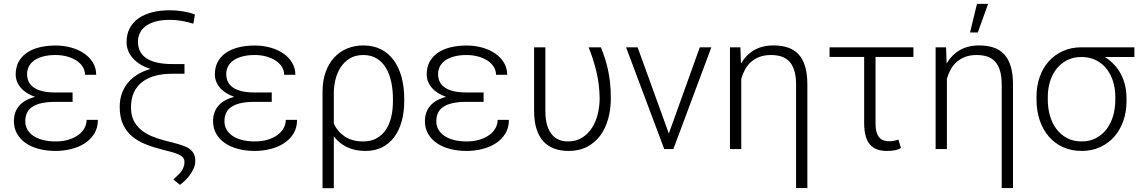

<svg xmlns="http://www.w3.org/2000/svg" viewBox="-20 -774 5914 997"><path d="M52.2 -145Q52.2 -192.9 79.8 -224.9Q107.4 -256.8 162.1 -271Q113.8 -288.1 87.6 -318.8Q61.5 -349.6 61.5 -387.7Q61.5 -424.3 76.2 -452.1Q90.8 -480 117.9 -499Q145 -518.1 183.3 -527.8Q221.7 -537.6 268.6 -537.6Q311.5 -537.6 349.9 -526.9Q388.2 -516.1 417 -496.3Q445.8 -476.6 462.6 -448.5Q479.5 -420.4 479.5 -385.7H421.4Q421.4 -408.2 409.4 -427.2Q397.5 -446.3 376.7 -459.7Q356 -473.1 328.1 -480.7Q300.3 -488.3 268.6 -488.3Q230 -488.3 201.9 -480.2Q173.8 -472.2 155.8 -458.7Q137.7 -445.3 129.2 -427.2Q120.6 -409.2 120.6 -388.7Q120.6 -367.2 128.9 -349.9Q137.2 -332.5 154.8 -320.1Q172.4 -307.6 200 -300.8Q227.5 -293.9 266.6 -293.9H356.9V-245.1H266.6Q190.4 -245.1 150.9 -221.2Q111.3 -197.3 111.3 -144Q111.3 -121.1 121.8 -102.1Q132.3 -83 152.3 -69.1Q172.4 -55.2 201.7 -47.4Q231 -39.6 268.6 -39.6Q305.2 -39.6 334.7 -48.3Q364.3 -57.1 385.5 -72.3Q406.7 -87.4 418.2 -107.9Q429.7 -128.4 429.7 -151.4H488.3Q488.3 -109.9 469.2 -79.3Q450.2 -48.8 418.9 -29.1Q387.7 -9.3 348.4 0.2Q309.1 9.8 268.6 9.8Q221.7 9.8 181.9 -0.7Q142.1 -11.2 113.3 -31.2Q84.5 -51.3 68.4 -79.8Q52.2 -108.4 52.2 -145Z M983.9 -650.9Q955.1 -660.2 924.6 -665.5Q894 -670.9 861.8 -670.9Q818.4 -670.9 787.1 -662.1Q755.9 -653.3 735.8 -637.9Q715.8 -622.6 706.1 -601.8Q696.3 -581.1 696.3 -557.6Q696.3 -531.2 706.3 -509.8Q716.3 -488.3 737.8 -473.1Q759.3 -458 793 -449.7Q826.7 -441.4 874 -441.4H938V-391.1H874Q827.6 -391.1 788.3 -381.1Q749 -371.1 720.5 -349.9Q691.9 -328.6 676 -295.7Q660.2 -262.7 660.2 -216.8Q660.2 -178.2 673.3 -150.1Q686.5 -122.1 710 -101.8Q733.4 -81.5 765.1 -67.9Q796.9 -54.2 834.5 -44.4L880.4 -32.7Q909.2 -25.4 930.4 -17.8Q951.7 -10.3 965.8 0.5Q980 11.2 987.1 25.9Q994.1 40.5 994.1 61.5Q994.1 82 985.6 101.1Q977.1 120.1 964.6 136.7Q952.1 153.3 938.2 166Q924.3 178.7 914.1 186L879.9 157.7Q888.7 149.4 898.9 140.4Q909.2 131.3 918 120.4Q926.8 109.4 932.4 95.9Q938 82.5 938 66.4Q938 46.9 920.4 35.2Q902.8 23.4 861.3 12.7L828.1 4.4Q779.3 -7.8 737.8 -24.2Q696.3 -40.5 666 -65.9Q635.7 -91.3 618.7 -128.4Q601.6 -165.5 601.6 -218.8Q601.6 -257.3 613 -289.1Q624.5 -320.8 645.3 -345.5Q666 -370.1 695.6 -387.9Q725.1 -405.8 761.7 -416Q731.9 -425.3 708.7 -439.7Q685.5 -454.1 669.7 -471.9Q653.8 -489.7 645.5 -511Q637.2 -532.2 637.2 -555.7Q637.2 -595.7 653.1 -626.5Q668.9 -657.2 698.5 -678.2Q728 -699.2 769.5 -710Q811 -720.7 862.3 -720.7Q897 -720.7 931.4 -714.8Q965.8 -709 992.2 -698.7Z M1086.4 -145Q1086.4 -192.9 1114 -224.9Q1141.6 -256.8 1196.3 -271Q1147.9 -288.1 1121.8 -318.8Q1095.7 -349.6 1095.7 -387.7Q1095.7 -424.3 1110.4 -452.1Q1125 -480 1152.1 -499Q1179.2 -518.1 1217.5 -527.8Q1255.9 -537.6 1302.7 -537.6Q1345.7 -537.6 1384 -526.9Q1422.4 -516.1 1451.2 -496.3Q1480 -476.6 1496.8 -448.5Q1513.7 -420.4 1513.7 -385.7H1455.6Q1455.6 -408.2 1443.6 -427.2Q1431.6 -446.3 1410.9 -459.7Q1390.1 -473.1 1362.3 -480.7Q1334.5 -488.3 1302.7 -488.3Q1264.2 -488.3 1236.1 -480.2Q1208 -472.2 1189.9 -458.7Q1171.9 -445.3 1163.3 -427.2Q1154.8 -409.2 1154.8 -388.7Q1154.8 -367.2 1163.1 -349.9Q1171.4 -332.5 1189 -320.1Q1206.5 -307.6 1234.1 -300.8Q1261.7 -293.9 1300.8 -293.9H1391.1V-245.1H1300.8Q1224.6 -245.1 1185.1 -221.2Q1145.5 -197.3 1145.5 -144Q1145.5 -121.1 1156 -102.1Q1166.5 -83 1186.5 -69.1Q1206.5 -55.2 1235.8 -47.4Q1265.1 -39.6 1302.7 -39.6Q1339.4 -39.6 1368.9 -48.3Q1398.4 -57.1 1419.7 -72.3Q1440.9 -87.4 1452.4 -107.9Q1463.9 -128.4 1463.9 -151.4H1522.5Q1522.5 -109.9 1503.4 -79.3Q1484.4 -48.8 1453.1 -29.1Q1421.9 -9.3 1382.6 0.2Q1343.3 9.8 1302.7 9.8Q1255.9 9.8 1216.1 -0.7Q1176.3 -11.2 1147.5 -31.2Q1118.7 -51.3 1102.5 -79.8Q1086.4 -108.4 1086.4 -145Z M2079.1 -249.5Q2079.1 -191.4 2065.7 -143.6Q2052.2 -95.7 2026.6 -61.5Q2001 -27.3 1963.6 -8.8Q1926.3 9.8 1878.4 9.8Q1822.3 9.8 1781.2 -10.3Q1740.2 -30.3 1713.4 -65.9V203.1H1654.8V-292.5H1655.3L1654.8 -296.9Q1654.8 -356 1671.4 -401.1Q1688 -446.3 1716.8 -476.8Q1745.6 -507.3 1784.2 -522.7Q1822.8 -538.1 1866.7 -538.1Q1918.5 -538.1 1958 -518.1Q1997.6 -498 2024.4 -461.4Q2051.3 -424.8 2065.2 -373.5Q2079.1 -322.3 2079.1 -259.8ZM2020.5 -259.8Q2020.5 -307.1 2011.5 -348.9Q2002.4 -390.6 1983.9 -421.6Q1965.3 -452.6 1936 -470.5Q1906.7 -488.3 1866.7 -488.3Q1824.7 -488.3 1795.7 -470.2Q1766.6 -452.1 1748.3 -423.6Q1730 -395 1721.7 -359.9Q1713.4 -324.7 1713.4 -291V-131.3Q1723.1 -111.3 1737.1 -94.7Q1751 -78.1 1769.5 -65.7Q1788.1 -53.2 1812 -46.4Q1835.9 -39.6 1865.2 -39.6Q1905.3 -39.6 1934.6 -55.4Q1963.9 -71.3 1982.9 -99.1Q2002 -127 2011.2 -165.5Q2020.5 -204.1 2020.5 -249.5Z M2186.5 -145Q2186.5 -192.9 2214.1 -224.9Q2241.7 -256.8 2296.4 -271Q2248 -288.1 2221.9 -318.8Q2195.8 -349.6 2195.8 -387.7Q2195.8 -424.3 2210.4 -452.1Q2225.1 -480 2252.2 -499Q2279.3 -518.1 2317.6 -527.8Q2356 -537.6 2402.8 -537.6Q2445.8 -537.6 2484.1 -526.9Q2522.5 -516.1 2551.3 -496.3Q2580.1 -476.6 2596.9 -448.5Q2613.8 -420.4 2613.8 -385.7H2555.7Q2555.7 -408.2 2543.7 -427.2Q2531.7 -446.3 2511 -459.7Q2490.2 -473.1 2462.4 -480.7Q2434.6 -488.3 2402.8 -488.3Q2364.3 -488.3 2336.2 -480.2Q2308.1 -472.2 2290 -458.7Q2272 -445.3 2263.4 -427.2Q2254.9 -409.2 2254.9 -388.7Q2254.9 -367.2 2263.2 -349.9Q2271.5 -332.5 2289.1 -320.1Q2306.6 -307.6 2334.2 -300.8Q2361.8 -293.9 2400.9 -293.9H2491.2V-245.1H2400.9Q2324.7 -245.1 2285.2 -221.2Q2245.6 -197.3 2245.6 -144Q2245.6 -121.1 2256.1 -102.1Q2266.6 -83 2286.6 -69.1Q2306.6 -55.2 2335.9 -47.4Q2365.2 -39.6 2402.8 -39.6Q2439.5 -39.6 2469 -48.3Q2498.5 -57.1 2519.8 -72.3Q2541 -87.4 2552.5 -107.9Q2564 -128.4 2564 -151.4H2622.6Q2622.6 -109.9 2603.5 -79.3Q2584.5 -48.8 2553.2 -29.1Q2522 -9.3 2482.7 0.2Q2443.4 9.8 2402.8 9.8Q2356 9.8 2316.2 -0.7Q2276.4 -11.2 2247.6 -31.2Q2218.8 -51.3 2202.6 -79.8Q2186.5 -108.4 2186.5 -145Z M2812 -528.3V-197.8Q2812 -154.8 2820.8 -124.8Q2829.6 -94.7 2845.5 -75.7Q2861.3 -56.6 2882.8 -48.1Q2904.3 -39.6 2929.7 -39.6Q2971.7 -39.6 3002.7 -59.1Q3033.7 -78.6 3054 -110.1Q3074.2 -141.6 3084 -181.9Q3093.8 -222.2 3093.8 -263.7Q3092.8 -337.4 3076.7 -403.3Q3060.5 -469.2 3036.6 -528.3H3100.1Q3109.9 -504.4 3119.1 -477.3Q3128.4 -450.2 3135.7 -418Q3143.1 -385.7 3147.5 -347.9Q3151.9 -310.1 3151.9 -264.6Q3151.9 -207.5 3138.2 -157.5Q3124.5 -107.4 3097.2 -70.3Q3069.8 -33.2 3028.6 -11.7Q2987.3 9.8 2932.1 9.8Q2891.6 9.8 2858.6 -2.2Q2825.7 -14.2 2802.2 -39.3Q2778.8 -64.5 2766.1 -104Q2753.4 -143.6 2753.4 -198.7V-528.3Z M3453.1 -80.6 3613.8 -528.3H3673.8L3476.6 0H3429.2L3231 -528.3H3291Z M3824.7 -528.3 3827.6 -444.3Q3854 -488.8 3895.8 -513.4Q3937.5 -538.1 3996.6 -538.1Q4038.1 -538.1 4070.8 -527.3Q4103.5 -516.6 4126.2 -492.4Q4148.9 -468.3 4160.6 -429.4Q4172.4 -390.6 4172.4 -334.5V202.6H4113.8V-334Q4113.8 -378.9 4104.2 -408.7Q4094.7 -438.5 4077.6 -456.1Q4060.5 -473.6 4036.6 -481Q4012.7 -488.3 3983.4 -488.3Q3950.2 -488.3 3924.6 -478.8Q3898.9 -469.2 3880.1 -452.6Q3861.3 -436 3848.9 -413.3Q3836.4 -390.6 3829.1 -364.7V0H3770.5V-528.3Z M4723.1 -478.5H4526.4V-133.8Q4526.4 -106.4 4531.7 -88.4Q4537.1 -70.3 4546.6 -59.6Q4556.2 -48.8 4569.1 -44.7Q4582 -40.5 4597.2 -40.5Q4611.3 -40.5 4622.8 -43.2Q4634.3 -45.9 4645.5 -48.8L4658.2 -5.4Q4640.1 4.4 4622.3 7.1Q4604.5 9.8 4585.9 9.8Q4557.1 9.8 4534.9 2Q4512.7 -5.9 4497.6 -23.4Q4482.4 -41 4474.9 -68.8Q4467.3 -96.7 4467.3 -136.2V-478.5H4287.6V-528.3H4723.1Z M4892.6 -528.3 4895.5 -444.3Q4921.9 -488.8 4963.6 -513.4Q5005.4 -538.1 5064.5 -538.1Q5106 -538.1 5138.7 -527.3Q5171.4 -516.6 5194.1 -492.4Q5216.8 -468.3 5228.5 -429.4Q5240.2 -390.6 5240.2 -334.5V202.6H5181.6V-334Q5181.6 -378.9 5172.1 -408.7Q5162.6 -438.5 5145.5 -456.1Q5128.4 -473.6 5104.5 -481Q5080.6 -488.3 5051.3 -488.3Q5018.1 -488.3 4992.4 -478.8Q4966.8 -469.2 4948 -452.6Q4929.2 -436 4916.7 -413.3Q4904.3 -390.6 4897 -364.7V0H4838.4V-528.3ZM5053.2 -753.9H5110.8L5057.6 -605.5H5017.1Z M5870.6 -478H5717.3Q5770.5 -444.8 5800 -389.9Q5829.6 -335 5829.6 -263.2V-247.1Q5829.6 -193.4 5813.2 -146.5Q5796.9 -99.6 5766.6 -64.9Q5736.3 -30.3 5693.1 -10.3Q5649.9 9.8 5596.7 9.8Q5543 9.8 5499.8 -10Q5456.5 -29.8 5426 -65.2Q5395.5 -100.6 5378.9 -149.4Q5362.3 -198.2 5362.3 -255.9V-272Q5362.3 -327.1 5378.7 -374Q5395 -420.9 5425.5 -455.1Q5456.1 -489.3 5499 -508.8Q5542 -528.3 5595.2 -528.3H5870.6ZM5420.9 -255.9Q5420.9 -212.4 5432.1 -173.1Q5443.4 -133.8 5465.6 -104.2Q5487.8 -74.7 5520.5 -57.1Q5553.2 -39.6 5596.7 -39.6Q5639.2 -39.6 5671.9 -57.1Q5704.6 -74.7 5726.8 -104.2Q5749 -133.8 5760.3 -173.1Q5771.5 -212.4 5771.5 -255.9V-272Q5771.5 -312.5 5760.3 -349.9Q5749 -387.2 5726.8 -415.8Q5704.6 -444.3 5671.6 -461.2Q5638.7 -478 5595.7 -478H5595.2Q5552.2 -478 5519.8 -460.9Q5487.3 -443.8 5465.3 -415.3Q5443.4 -386.7 5432.1 -349.6Q5420.9 -312.5 5420.9 -272Z"/></svg>

Font: Melbourne
Style: Light
Weight: 300
Designer: Google
Version: Version 2.000980; 2014